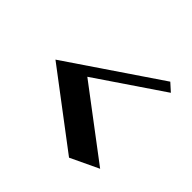

<svg xmlns="http://www.w3.org/2000/svg" viewBox="-126 -679 720 720"><g transform="rotate(45 234.0 -319.0)"><path d="M326 -84 30 -308 393 -554 424 -526 160 -347 438 -137Z"/></g></svg>

Font: Inknut Antiqua Light
Style: Regular
Weight: 300
Designer: Claus Eggers Sørensen
Foundry: Claus Eggers Sørensen
Version: Version 1.003; ttfautohint (v1.8.2) -l 8 -r 50 -G 200 -x 14 